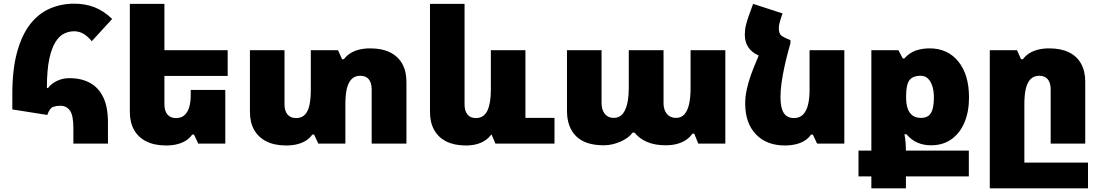

<svg xmlns="http://www.w3.org/2000/svg" viewBox="-20 -781 5989 1044"><path d="M379 0V-85Q379 -153 360.5 -179.5Q342 -206 307 -206Q287 -206 269 -200Q251 -194 237 -156L47 -186V-270Q47 -404 73 -498Q99 -592 144.5 -650Q190 -708 251.5 -734.5Q313 -761 383 -761Q444 -761 494 -741.5Q544 -722 590 -678L479 -557Q457 -584 433.5 -597.5Q410 -611 383 -611Q356 -611 330 -599Q304 -587 282.5 -554Q261 -521 248 -460.5Q235 -400 235 -303L241 -302Q255 -323 286.5 -339.5Q318 -356 358 -356Q422 -356 469 -330.5Q516 -305 541.5 -252Q567 -199 567 -115V0Z M1205 -292V0H1058L1035 -49H1025Q1011 -29 990 -16Q969 -3 942 3.5Q915 10 883 10Q820 10 776 -12Q732 -34 709 -74.5Q686 -115 686 -173V-760H874V-213Q874 -179 890 -159Q906 -139 937 -139Q967 -139 984.5 -156Q1002 -173 1009.5 -200.5Q1017 -228 1017 -260V-292ZM775 -508H1218V-368H775Z M1993 -518Q2057 -518 2100.5 -496.5Q2144 -475 2167 -434.5Q2190 -394 2190 -336V0H2001V-295Q2001 -330 1985.5 -349.5Q1970 -369 1939 -369Q1910 -369 1892 -351Q1874 -333 1866 -299Q1858 -265 1858 -216V0H1711L1688 -49H1678Q1664 -29 1643 -16Q1622 -3 1595 3.5Q1568 10 1536 10Q1473 10 1429 -12Q1385 -34 1362 -74.5Q1339 -115 1339 -173V-508H1527V-213Q1527 -179 1543 -159Q1559 -139 1590 -139Q1620 -139 1637.5 -157Q1655 -175 1662.5 -209Q1670 -243 1670 -292V-508H1818L1840 -459H1850Q1865 -479 1886 -492Q1907 -505 1934 -511.5Q1961 -518 1993 -518Z M2513 10Q2451 10 2407.5 -11.5Q2364 -33 2341 -74Q2318 -115 2318 -173V-760H2506V-212Q2506 -178 2522 -158.5Q2538 -139 2567 -139Q2611 -139 2630 -179Q2649 -219 2649 -292V-508H2837V-140H2995V0H2674L2653 -49H2651Q2636 -29 2615.5 -16Q2595 -3 2569.5 3.5Q2544 10 2513 10Z M3263 9Q3163 9 3113 -40Q3063 -89 3063 -178V-508H3251V-221Q3251 -184 3268.5 -162Q3286 -140 3317 -140Q3359 -140 3379 -183Q3399 -226 3399 -302V-508H3588V-221Q3588 -197 3596 -178.5Q3604 -160 3619.5 -150Q3635 -140 3656 -140Q3684 -140 3701.5 -159.5Q3719 -179 3727 -215Q3735 -251 3735 -302V-508H3924V0H3777L3755 -54H3745Q3730 -33 3708.5 -19Q3687 -5 3659.5 2Q3632 9 3600 9Q3542 9 3500 -8.5Q3458 -26 3430 -60H3420Q3398 -30 3353 -10.5Q3308 9 3263 9Z M4106 -480 4278 -563V-546Q4271 -522 4262 -487.5Q4253 -453 4244.5 -413.5Q4236 -374 4230 -333Q4224 -292 4224 -255Q4224 -212 4232.5 -186.5Q4241 -161 4257.5 -150Q4274 -139 4297 -139Q4327 -139 4345.5 -157Q4364 -175 4373 -209Q4382 -243 4382 -292V-508H4571V0H4423L4400 -49H4390Q4376 -29 4355 -16Q4334 -3 4307 3.5Q4280 10 4248 10Q4148 10 4090 -51Q4032 -112 4032 -218Q4032 -257 4041 -297Q4050 -337 4063 -373Q4076 -409 4088 -437Q4100 -465 4106 -480ZM4278 -563 4112 -476 4103 -480Q4066 -497 4048 -525.5Q4030 -554 4030 -591Q4030 -621 4036 -644.5Q4042 -668 4049 -688L4075 -760L4235 -708L4224 -675Q4221 -665 4218 -652.5Q4215 -640 4215 -627Q4215 -604 4224 -592.5Q4233 -581 4268 -567Z M4718 243V178H4648V38H4718V-508H4865L4889 -463H4897Q4926 -495 4960.5 -506.5Q4995 -518 5035 -518Q5133 -518 5191 -446.5Q5249 -375 5249 -251Q5249 -173 5224 -114.5Q5199 -56 5153 -23.5Q5107 9 5042 9Q5002 9 4968.5 -5.5Q4935 -20 4909 -51H4898Q4903 -23 4904.5 -1.5Q4906 20 4906 36V38H5248V178H4906V243ZM4988 -140Q5026 -140 5042 -166.5Q5058 -193 5058 -250Q5058 -288 5049 -314.5Q5040 -341 5024.5 -355Q5009 -369 4987 -369Q4942 -369 4924.5 -344Q4907 -319 4907 -260V-251Q4907 -216 4915.5 -191Q4924 -166 4942 -153Q4960 -140 4988 -140Z M5362 243V-508H5510L5532 -459H5542Q5557 -479 5578 -492Q5599 -505 5626 -511.5Q5653 -518 5685 -518Q5749 -518 5792.5 -496.5Q5836 -475 5858.5 -434.5Q5881 -394 5881 -336V0H5693V-295Q5693 -330 5677.5 -349.5Q5662 -369 5631 -369Q5602 -369 5584 -351Q5566 -333 5558 -299Q5550 -265 5550 -216V243ZM5448 103H5896V243H5448Z"/></svg>

Font: Noto Sans Armenian Black
Style: Regular
Weight: 900
Version: Version 2.007